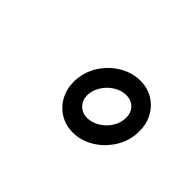

<svg xmlns="http://www.w3.org/2000/svg" viewBox="-49 -933 699 699"><g transform="rotate(45 300.0 -584.0)"><path d="M206.5 -563.5Q206.5 -575.5 209 -592Q216 -632 240.8 -665.5Q265.5 -699 301.5 -718.5Q337.5 -738 375.5 -738Q412.5 -738 441.5 -720.5Q470.5 -703 487 -672.8Q503.5 -642.5 503.5 -605Q503.5 -592.5 501 -576Q494 -536 469.2 -502.5Q444.5 -469 409 -449.5Q373.5 -430 335.5 -430Q298.5 -430 269.2 -447.5Q240 -465 223.2 -495.5Q206.5 -526 206.5 -563.5ZM434.5 -606Q434.5 -631.5 418.5 -648Q402.5 -664.5 377 -664.5Q354.5 -664.5 333 -652.5Q311.5 -640.5 296.2 -620Q281 -599.5 277 -576Q276 -571.5 276 -563Q276 -538 292.5 -521.2Q309 -504.5 334.5 -504.5Q359 -504.5 382.2 -518.8Q405.5 -533 420 -556.5Q434.5 -580 434.5 -606Z"/></g></svg>

Font: JuliaMono SemiBold
Style: Italic
Weight: 600
Italic angle: -9°
Monospace: yes
Designer: cormullion
Foundry: corm
Version: Version 0.056; ttfautohint (v1.8.4)